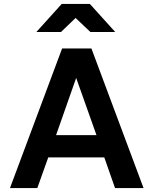

<svg xmlns="http://www.w3.org/2000/svg" viewBox="-20 -963 786 983"><path d="M715 0H569L514 -157H227L171 0H31L298 -715H448ZM267 -271H474L370 -564ZM570 -799H443L367 -871L292 -799H166L296 -943H440Z"/></svg>

Font: Wix Madefor Text
Style: Bold
Weight: 700
Designer: Dalton Maag Ltd
Foundry: Dalton Maag Ltd
Version: Version 3.100